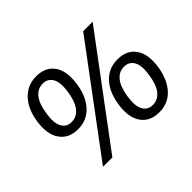

<svg xmlns="http://www.w3.org/2000/svg" viewBox="-146 -969 1232 1232"><g transform="rotate(-45 470.0 -352.5)"><path d="M266 0H181L706 -705H792ZM238 -283Q155 -283 113.5 -342.5Q72 -402 89 -509Q104 -605 157 -659.5Q210 -714 288 -714Q373 -714 413.5 -655Q454 -596 437 -489Q422 -393 370 -338Q318 -283 238 -283ZM241 -345Q288 -345 318.5 -382.5Q349 -420 361 -496Q373 -574 352 -612.5Q331 -651 285 -651Q239 -651 209 -614.5Q179 -578 167 -502Q154 -423 175 -384Q196 -345 241 -345ZM684 9Q600 9 559 -50.5Q518 -110 535 -217Q551 -314 603 -368Q655 -422 734 -422Q818 -422 859 -363Q900 -304 883 -197Q867 -101 815.5 -46Q764 9 684 9ZM688 -54Q734 -54 764.5 -91.5Q795 -129 806 -204Q819 -282 797.5 -320.5Q776 -359 730 -359Q685 -359 654.5 -322.5Q624 -286 612 -210Q600 -131 621 -92.5Q642 -54 688 -54Z"/></g></svg>

Font: Mulish ExtraLight Medium
Style: Italic
Weight: 500
Italic angle: -9°
Version: Version 3.603